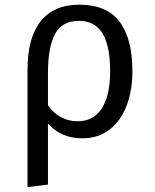

<svg xmlns="http://www.w3.org/2000/svg" viewBox="-20 -571 655 809"><path d="M537.9 -270.3Q537.9 -192.3 514.4 -128.2Q490.8 -64.1 443.1 -26.2Q395.4 11.8 326.7 11.8Q237.4 11.8 182.1 -50.3V206.7L95.9 217.4V-277.4Q95.9 -411.8 151.5 -481.5Q207.2 -551.3 314.4 -551.3Q429.2 -551.3 483.6 -479.7Q537.9 -408.2 537.9 -270.3ZM182.1 -263.6V-127.7Q203.6 -95.4 236.2 -77.7Q268.7 -60 307.2 -60Q373.8 -60 409 -114.1Q444.1 -168.2 444.1 -270.8Q444.1 -377.9 411.8 -430.5Q379.5 -483.1 312.3 -483.1Q242.1 -483.1 212.1 -428.2Q182.1 -373.3 182.1 -263.6Z"/></svg>

Font: Fira Code Fixed
Style: Regular
Weight: 400
Monospace: yes
Designer: Carrois Corporate, Edenspiekermann AG, Nikita Prokopov
Foundry: Carrois Corporate, Edenspiekermann AG, Nikita Prokopov
Version: Version 5.002